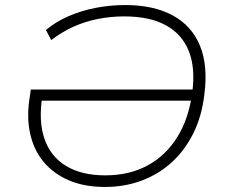

<svg xmlns="http://www.w3.org/2000/svg" viewBox="-20 -733 894 761"><path d="M396 8Q314 8 252.5 -18.5Q191 -45 152 -92.5Q113 -140 99 -205.5Q85 -271 98 -349L102 -378H759L753 -334H129L148 -353Q132 -254 156 -183.5Q180 -113 241.5 -75.5Q303 -38 397 -38Q493 -38 565.5 -77.5Q638 -117 683.5 -191Q729 -265 742 -367Q755 -463 728.5 -530Q702 -597 638 -632.5Q574 -668 472 -668Q419 -668 368.5 -658Q318 -648 272 -627.5Q226 -607 183 -574L162 -614Q201 -647 252 -669Q303 -691 360 -702Q417 -713 476 -713Q589 -713 664.5 -672Q740 -631 772.5 -552Q805 -473 790 -359Q780 -272 746 -204Q712 -136 660 -89Q608 -42 541 -17Q474 8 396 8Z"/></svg>

Font: Nunito Sans 10pt SemiExpanded ExtraLight
Style: Italic
Weight: 250
Width: 6
Italic angle: -9°
Designer: Vernon Adams
Foundry: Vernon Adams
Version: Version 3.101;gftools[0.9.27]